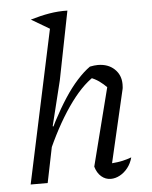

<svg xmlns="http://www.w3.org/2000/svg" viewBox="-53 -780 658 831"><g transform="rotate(-5 276.0 -365.0)"><path d="M137 -119 125 -151Q151 -212 178.5 -264.5Q206 -317 234 -360Q262 -403 291 -435Q320 -467 347 -486Q357 -488 365.5 -489Q374 -490 381 -490Q426 -490 453.5 -464Q481 -438 481 -398Q481 -391 480.5 -384.5Q480 -378 478 -371L406 -61Q432 -63 452 -67.5Q472 -72 491 -79Q484 -53 469 -34Q454 -15 434.5 -4.5Q415 6 395 6Q372 6 354 -9.5Q336 -25 328 -53L418 -407L420 -385Q398 -407 381.5 -418.5Q365 -430 341 -440L361 -442Q304 -406 246 -322Q188 -238 137 -119ZM47 0 200 -716 271 -736 212 -438 164 -243 170 -240 121 0ZM198 -659 110 -711Q154 -724 192.5 -730.5Q231 -737 271 -736Z"/></g></svg>

Font: Piazzolla Thin
Style: Italic
Weight: 400
Italic angle: -11.3°
Version: Version 2.005